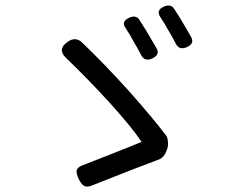

<svg xmlns="http://www.w3.org/2000/svg" viewBox="-20 -748 876 709"><path d="M290 -62Q281 -67 271 -86Q261 -107 263 -118Q266 -131 286 -138Q314 -149 383 -176Q477 -213 503 -224Q467 -278 382 -372Q302 -459 223 -535Q191 -566 229 -593Q258 -614 282 -592Q361 -517 456 -412Q548 -308 593 -248Q599 -240 600 -226Q602 -210 597 -197L596 -194Q586 -165 564 -158Q480 -127 317 -62Q300 -56 290 -62ZM502 -543Q489 -569 472 -597Q462 -617 444 -644Q426 -669 458 -683Q482 -693 494 -676Q516 -643 558 -570Q572 -546 542 -532Q515 -520 502 -543ZM630 -585Q617 -611 600 -639Q589 -659 572 -685Q555 -711 586 -724Q610 -734 622 -717Q648 -678 685 -613Q700 -587 670 -574Q643 -562 630 -585Z"/></svg>

Font: GenSenRounded TW R
Style: Regular
Weight: 400
Version: Version 1.501;PS 1;hotconv 16.6.51;makeotf.lib2.5.65220